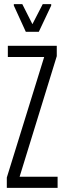

<svg xmlns="http://www.w3.org/2000/svg" viewBox="-20 -910 313 930"><path d="M13 0V-50L194 -634H18V-688H255V-638L75 -54H259V0ZM105 -756 47 -883V-890H88L137 -793L187 -890H228V-883L168 -756Z"/></svg>

Font: Saira UltraCondensed
Style: Regular
Weight: 400
Width: 1
Designer: Hector Gatti with collaboration of the Omnibus-Type team
Foundry: Omnibus-Type
Version: Version 1.101